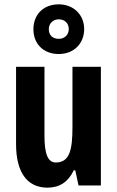

<svg xmlns="http://www.w3.org/2000/svg" viewBox="-20 -855 541 885"><path d="M251 -606C321 -606 368 -655 368 -721C368 -787 319 -835 251 -835C180 -835 134 -788 134 -720C134 -653 180 -606 251 -606ZM251 -676C221 -676 205 -694 205 -721C205 -747 225 -766 251 -766C279 -766 297 -747 297 -721C297 -694 277 -676 251 -676ZM445 -547H314V-269C314 -164 301 -106 237 -106C200 -106 185 -147 185 -229V-547H54V-191C54 -65 102 10 199 10C255 10 295 -17 320 -70H327L342 0H445Z"/></svg>

Font: Noto Sans Lao Looped ExtraCondensed
Style: Bold
Weight: 700
Width: 2
Designer: Mark Frömberg, Ben Mitchell
Foundry: The Fontpad Ltd
Version: Version 1.002